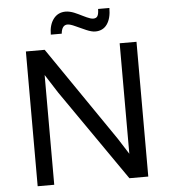

<svg xmlns="http://www.w3.org/2000/svg" viewBox="-59 -955 899 1009"><g transform="rotate(-5 390.0 -450.5)"><path d="M471.2 -783.7Q452.6 -783.7 424.1 -795.9Q395.5 -808.1 369.1 -820.6Q342.8 -833 328.6 -833Q298.8 -833 294.4 -787.6H236.8Q236.8 -839.4 260.5 -870.4Q284.2 -901.4 324.7 -901.4Q335 -901.4 346.7 -898.7Q358.4 -896 369.4 -891.6Q380.4 -887.2 391.4 -881.8Q402.3 -876.5 412.8 -871.3Q423.3 -866.2 432.9 -861.8Q442.4 -857.4 451.2 -854.7Q460 -852.1 466.8 -852.1Q482.4 -852.1 489 -862.8Q495.6 -873.5 496.1 -900.4H555.7Q555.7 -845.7 533.9 -814.7Q512.2 -783.7 471.2 -783.7ZM98.6 0V-710.9H197.8L540.5 -210.9L593.3 -127.9V-710.9H682.1V0H582.5L248.5 -481.4L186 -579.1V0Z"/></g></svg>

Font: Muli
Style: Regular
Weight: 400
Designer: Vernon Adams
Foundry: newtypography
Version: Version 2; ttfautohint (v1.00rc1.6-4cba) -l 8 -r 50 -G 200 -